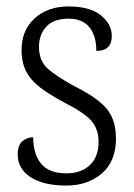

<svg xmlns="http://www.w3.org/2000/svg" viewBox="-20 -566 416 596"><path d="M186 10Q115 10 75 -16Q35 -42 35 -87Q35 -115 49.5 -127.5Q64 -140 83 -140Q83 -88 107.5 -58Q132 -28 186 -28Q232 -28 259 -53.5Q286 -79 286 -126Q286 -165 264 -190.5Q242 -216 181 -247Q136 -271 106.5 -293Q77 -315 62 -343Q47 -371 47 -411Q47 -472 87.5 -509Q128 -546 193 -546Q259 -546 293 -518.5Q327 -491 327 -454Q327 -408 279 -408Q279 -455 257.5 -481.5Q236 -508 193 -508Q146 -508 123.5 -483Q101 -458 101 -421Q101 -377 128 -353Q155 -329 210 -299Q256 -276 285 -253.5Q314 -231 327 -203Q340 -175 340 -136Q340 -65 296 -27.5Q252 10 186 10Z"/></svg>

Font: Noto Serif Condensed Light
Style: Regular
Weight: 300
Width: 3
Designer: Monotype Design Team
Foundry: Monotype Imaging Inc.
Version: Version 2.013